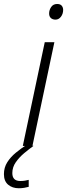

<svg xmlns="http://www.w3.org/2000/svg" viewBox="-86 -747 343 983"><path d="M198.2 -646.5Q183.6 -646.5 174.6 -654.5Q165.5 -662.6 165.5 -677.7Q165.5 -695.8 176 -711.2Q186.5 -726.6 206.5 -726.6Q222.7 -726.6 230 -717.8Q237.3 -709 237.3 -696.3Q237.3 -676.3 226.1 -661.4Q214.8 -646.5 198.2 -646.5ZM30.8 0 143.1 -530.8H192.4L80.1 0ZM10.3 216.8Q-22.9 216.8 -44.4 198.5Q-65.9 180.2 -65.9 144.5Q-65.9 110.8 -48.8 83.7Q-31.7 56.6 -4.4 34.4Q22.9 12.2 52.7 -7.3L85.4 0Q63 16.1 37.8 37.1Q12.7 58.1 -5.1 83.5Q-22.9 108.9 -22.9 139.2Q-22.9 179.7 18.1 179.7Q30.3 179.7 41.3 178Q52.2 176.3 61 173.8V209.5Q50.8 212.4 37.8 214.6Q24.9 216.8 10.3 216.8Z"/></svg>

Font: Open Sans Light
Style: Italic
Weight: 300
Italic angle: -12°
Designer: Monotype Design Team
Foundry: Monotype Imaging Inc.
Version: Version 3.003; ttfautohint (v1.8.4)